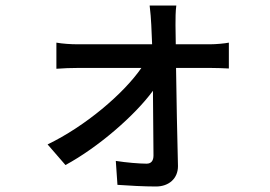

<svg xmlns="http://www.w3.org/2000/svg" viewBox="-20 -625 980 698"><path d="M623 -199 620 -378H746C766 -378 793 -377 812 -376V-470C798 -467 765 -464 744 -464H619L618 -534C618 -557 618 -584 621 -605H524C527 -582 529 -554 530 -534L533 -464H397H261C238 -464 207 -466 185 -470V-375C210 -377 238 -378 263 -378H494C429 -284 290 -166 153 -100L218 -25C338 -90 471 -206 536 -295L538 -60C538 -41 530 -30 513 -30C487 -30 439 -34 401 -40L407 47C447 50 506 53 547 53C594 53 627 24 627 -21Z"/></svg>

Font: GenSekiGothic2 TW M
Style: Regular
Weight: 500
Version: Version 2.100;PS 2.1;hotconv 16.6.51;makeotf.lib2.5.65220 DE